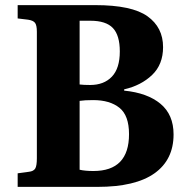

<svg xmlns="http://www.w3.org/2000/svg" viewBox="-20 -730 730 750"><path d="M49 0V-53L93 -59Q111 -61 117.5 -71.5Q124 -82 124 -112V-606Q124 -631 117 -640.5Q110 -650 90 -653L49 -658V-710H352Q495 -710 556 -666.5Q617 -623 617 -546Q617 -478 574 -437Q531 -396 465 -381V-376Q556 -367 607 -324.5Q658 -282 658 -205Q658 -106 583.5 -53Q509 0 361 0ZM332 -398Q386 -398 417 -430.5Q448 -463 448 -529Q448 -592 421 -620.5Q394 -649 333 -649H291V-400Q299 -399 309 -398.5Q319 -398 332 -398ZM345 -62Q484 -62 484 -206Q484 -279 446.5 -309Q409 -339 344 -339Q311 -339 291 -336V-67Q312 -62 345 -62Z"/></svg>

Font: Literata 36pt
Style: Bold
Weight: 700
Designer: Latin by Veronika Burian and Jose Scaglione. Greek by Irene Vlachou. Cyrillic by Vera Evstafieva.
Foundry: TypeTogether
Version: Version 3.002